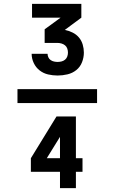

<svg xmlns="http://www.w3.org/2000/svg" viewBox="-20 -820 590 989"><path d="M70 -289V-361H480V-289ZM277 -431Q252 -431 228 -436.5Q204 -442 184.5 -457Q165 -472 154 -495Q143 -518 143 -543H225Q225 -534 229 -525Q233 -516 241 -510.5Q249 -505 258.5 -503Q268 -501 277 -501Q287 -501 297 -503.5Q307 -506 315 -512.5Q323 -519 326.5 -529Q330 -539 330 -549Q330 -560 326.5 -570Q323 -580 315 -586.5Q307 -593 296.5 -596Q286 -599 275 -599H210V-669L292 -729H145V-800H399V-729L314 -666Q334 -662 353.5 -652.5Q373 -643 386.5 -627Q400 -611 406 -590.5Q412 -570 412 -549Q412 -524 402.5 -499.5Q393 -475 373 -459Q353 -443 327.5 -437Q302 -431 277 -431ZM289 149V65H139V-5L271 -220H371V-5H405V65H371V149ZM289 -5V-115L221 -5Z"/></svg>

Font: Lode Term
Style: Bold
Weight: 700
Monospace: yes
Designer: Belleve Invis
Foundry: Belleve Invis
Version: Version 29.2.0